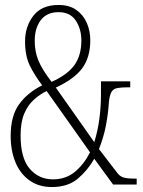

<svg xmlns="http://www.w3.org/2000/svg" viewBox="-20 -744 576 774"><path d="M189 10Q136 10 98.5 -17Q61 -44 42 -90.5Q23 -137 23 -196Q23 -276 56.5 -323Q90 -370 150 -400Q119 -441 100 -480Q81 -519 81 -577Q81 -637 114.5 -680.5Q148 -724 216 -724Q259 -724 287.5 -704Q316 -684 330 -651.5Q344 -619 344 -582Q344 -513 311.5 -469Q279 -425 205 -391L360 -171Q374 -215 380.5 -264.5Q387 -314 387 -360V-416H505V-392H495Q469 -392 453 -389Q437 -386 429.5 -373.5Q422 -361 419 -332Q416 -285 407 -238Q398 -191 379 -143L452 -48Q462 -34 476.5 -29Q491 -24 523 -24H531V0H436L360 -104Q334 -58 294 -24Q254 10 189 10ZM188 -414Q251 -442 279.5 -481Q308 -520 308 -581Q308 -627 285.5 -661Q263 -695 216 -695Q169 -695 144.5 -663Q120 -631 120 -579Q120 -536 135 -499.5Q150 -463 188 -414ZM193 -21Q245 -21 281.5 -51Q318 -81 343 -130L168 -377Q141 -364 117 -342.5Q93 -321 78 -286.5Q63 -252 63 -198Q63 -106 100 -63.5Q137 -21 193 -21Z"/></svg>

Font: Noto Serif Myanmar ExtraCondensed ExtraLight
Style: Regular
Weight: 200
Width: 2
Designer: Ben Mitchell and the Monotype Design Team
Foundry: Monotype Imaging Inc.
Version: Version 2.106; ttfautohint (v1.8.4.7-5d5b)